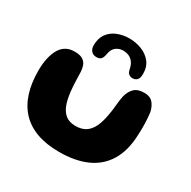

<svg xmlns="http://www.w3.org/2000/svg" viewBox="-156 -817 1002 1005"><g transform="rotate(30 345.0 -314.5)"><path d="M325 35Q248 35 190.5 14.5Q133 -6 94.8 -46.2Q56.5 -86.5 37.5 -145.2Q18.5 -204 18.5 -280Q18.5 -300 20.2 -319Q22 -338 26 -355.5Q30 -373 35.5 -387.5Q49 -424.5 73.8 -442.8Q98.5 -461 133.5 -461Q168 -461 184.8 -449.5Q201.5 -438 207.2 -420.8Q213 -403.5 214 -386.5Q214.5 -375.5 214.8 -363Q215 -350.5 215.5 -337.8Q216 -325 216.5 -313Q217 -301 218 -291Q221.5 -239.5 233.2 -202.5Q245 -165.5 268.5 -145.5Q292 -125.5 330.5 -125.5Q367.5 -125.5 391.8 -141.2Q416 -157 430.8 -188.2Q445.5 -219.5 453.5 -266Q456.5 -281 458.2 -295.8Q460 -310.5 461.2 -325Q462.5 -339.5 464.5 -354.5Q466.5 -369.5 469.5 -384Q478 -417 498.2 -436.8Q518.5 -456.5 558 -456.5Q592 -456.5 609.8 -437Q627.5 -417.5 635 -384Q637 -368.5 638.2 -351.8Q639.5 -335 640 -318Q640.5 -301 640.2 -283.5Q640 -266 639 -249Q635.5 -152 597 -89Q558.5 -26 489.8 4.5Q421 35 325 35ZM245 -492.5Q226 -492.5 214.5 -505.2Q203 -518 203 -539Q203 -582 223.2 -609.8Q243.5 -637.5 276.8 -650.8Q310 -664 348.5 -664Q386.5 -664 421.8 -650.5Q457 -637 479.5 -609.2Q502 -581.5 502 -539Q502 -511.5 491.2 -501.2Q480.5 -491 465 -491Q451.5 -491 442 -498.8Q432.5 -506.5 429 -524.5Q424.5 -548 413.8 -563Q403 -578 387.2 -585.2Q371.5 -592.5 351 -592.5Q327 -592.5 308.2 -577.8Q289.5 -563 285 -531Q282 -513.5 274 -503Q266 -492.5 245 -492.5Z"/></g></svg>

Font: Gluten Thin SemiBold
Style: Regular
Weight: 600
Version: Version 1.300